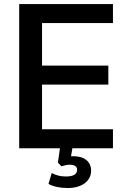

<svg xmlns="http://www.w3.org/2000/svg" viewBox="-20 -739 632 957"><path d="M543 0V-94.7H189.5V-317.4H520V-412.1H189.5V-624H543V-718.8H75.7V0H278.8L268.6 71.3L286.1 89.8C302.7 85 314.5 82 326.7 82C353 82 364.3 91.8 364.3 107.4C364.3 129.9 345.2 140.6 308.6 140.6C282.7 140.6 260.7 135.7 237.8 123.5L221.7 177.7C245.6 191.4 281.2 198.2 317.9 198.2C387.2 198.2 434.1 164.1 434.1 111.8C434.1 66.4 399.9 39.6 346.2 39.6C342.3 39.6 338.4 39.6 334 40L340.8 0Z"/></svg>

Font: Winston Medium
Style: Regular
Weight: 500
Designer: Vernon Adams, Kim Jin-seong, David Berlow, Cristiano Sobral
Foundry: The Winston Project Authors
Version: Version 3.004